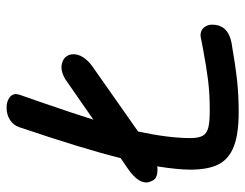

<svg xmlns="http://www.w3.org/2000/svg" viewBox="-101 -643 746 584"><g transform="rotate(-90 272.0 -351.0)"><path d="M457 -114Q472 -114 480.5 -103.5Q489 -93 489 -79Q489 -31 435 -20Q366 -8 320.5 -3Q275 2 223 2Q156 2 118 -13Q80 -28 64 -59.5Q48 -91 48 -145Q48 -183 58 -246Q54 -245 47 -245Q25 -245 17 -256Q9 -269 9 -279Q9 -305 48 -333L83 -357Q111 -470 177 -665Q183 -683 199 -693.5Q215 -704 237 -704Q254 -704 266 -696Q278 -688 278 -675Q278 -673 276 -665L255 -605Q217 -495 200 -440L324 -526Q343 -537 359 -537Q370 -537 379.5 -532.5Q389 -528 393 -521Q399 -513 399 -500Q399 -485 389 -470Q379 -455 362 -443L164 -304Q144 -211 144 -145Q144 -120 151 -107.5Q158 -95 175.5 -90.5Q193 -86 228 -86Q278 -86 319 -91Q360 -96 418 -107L449 -113Q452 -114 457 -114Z"/></g></svg>

Font: Mali Medium
Style: Italic
Weight: 500
Italic angle: -10°
Version: Version 1.000; ttfautohint (v1.6)